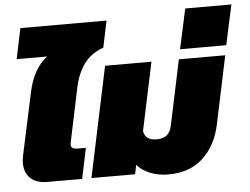

<svg xmlns="http://www.w3.org/2000/svg" viewBox="-54 -845 1209 928"><g transform="rotate(-5 550.5 -381.0)"><path d="M30 -101Q30 -118 35 -141L99 -439Q123 -552 192 -604H44L75 -752H493L466 -623Q406 -602 372 -555.5Q338 -509 324 -441L270 -184Q268 -174 268 -170Q268 -158 275.5 -153Q283 -148 299 -148H340L309 0H141Q87 0 58.5 -27Q30 -54 30 -101Z M575 -45 566 0H354L467 -535H692L622 -204Q630 -159 685 -159Q717 -159 734.5 -174Q752 -189 758 -218L825 -535H1050L980 -203Q959 -105 895 -45Q831 15 726 15Q678 15 637.5 -1.5Q597 -18 575 -45Z M877 -777H1101L1059 -583H835Z"/></g></svg>

Font: Prompt Black
Style: Italic
Weight: 900
Italic angle: -12°
Designer: Katatrad Team
Foundry: CadsonDemak
Version: Version 1.001